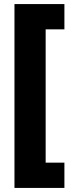

<svg xmlns="http://www.w3.org/2000/svg" viewBox="-20 -754 356 942"><path d="M296 168V44H204V-610H296V-734H51V168Z"/></svg>

Font: Noto Sans Arabic SemCond Blk
Style: Regular
Weight: 900
Width: 4
Designer: Monotype Design Team, Nadine Chahine, Nizar Qandah and Khaled Hosny
Foundry: Monotype Imaging Inc.
Version: Version 2.012